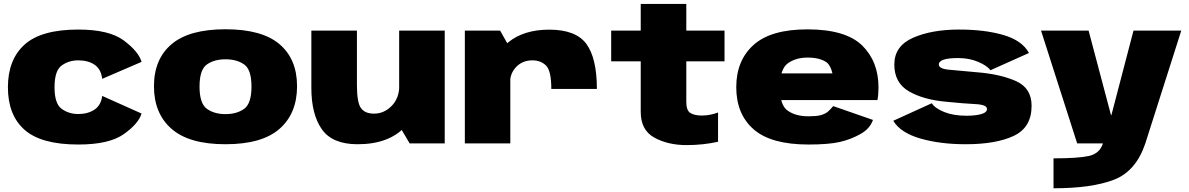

<svg xmlns="http://www.w3.org/2000/svg" viewBox="-20 -752 6238 1007"><path d="M390.5 6Q553 6 630 -49Q707 -104 722.5 -156.5L516 -249Q510 -200 475.5 -177Q441 -154 390.5 -154Q341.5 -154 303.8 -180.8Q266 -207.5 266 -294.5Q266 -381.5 303.5 -408.5Q341 -435.5 390.5 -435.5Q442 -435.5 476 -412.5Q510 -389.5 516 -338.5L722.5 -427.5Q707 -481.5 630 -539.2Q553 -597 390.5 -597Q196.5 -597 109 -518.2Q21.5 -439.5 21.5 -294.5Q21.5 -148 109 -71Q196.5 6 390.5 6Z M1162.5 4.5Q1354 4.5 1446 -76.2Q1538 -157 1538 -299.5Q1538 -442 1446 -520.2Q1354 -598.5 1162.5 -598.5Q972 -598.5 879.8 -520.2Q787.5 -442 787.5 -299.5Q787.5 -157 879.8 -76.2Q972 4.5 1162.5 4.5ZM1162.5 -153.5Q1104 -153.5 1065.2 -181.2Q1026.5 -209 1026.5 -298Q1026.5 -387 1065.2 -414Q1104 -441 1162.5 -441Q1222 -441 1260.5 -414Q1299 -387 1299 -298Q1299 -209 1260.5 -181.2Q1222 -153.5 1162.5 -153.5Z M2128.5 0H2312.5V-591.5H2073.5V-93ZM1852 -591.5H1613V-291Q1613 -152.5 1668 -74Q1723 4.5 1855.5 4.5Q2020.5 4.5 2106 -88.8Q2191.5 -182 2191.5 -259.5L2074.5 -306.5Q2074.5 -237.5 2034.5 -196.8Q1994.5 -156 1941.5 -156Q1894.5 -156 1873.2 -185Q1852 -214 1852 -305.5Z M2871.5 -285.5H3110.5Q3110.5 -446.5 3055.5 -521.5Q3000.5 -596.5 2860.5 -596.5Q2727.5 -596.5 2646 -530.2Q2564.5 -464 2564.5 -379.5L2655.5 -322.5Q2655.5 -368 2688.2 -401.8Q2721 -435.5 2772.5 -435.5Q2816.5 -435.5 2844 -408Q2871.5 -380.5 2871.5 -285.5ZM2418 0H2656.5V-496.5L2603 -591.5H2418Z M3581 9Q3667.5 9 3746 -8.5V-162Q3703.5 -146 3661 -146Q3623 -146 3601.2 -159.2Q3579.5 -172.5 3579.5 -217.5V-430.5H3780V-591.5H3579.5V-731.5H3340.5V-591.5H3185.5V-430.5H3340.5V-165Q3340.5 -69.5 3412 -30.2Q3483.5 9 3581 9Z M4220.5 6V-142Q4154.5 -142 4113 -170.5Q4070.5 -197.5 4070.5 -293.5Q4070.5 -389.5 4111.5 -419.5Q4153 -450 4215.5 -450Q4279.5 -450 4315.5 -425Q4337 -407.5 4346 -367H4050V-227H4582Q4587.5 -256 4587.5 -293.5Q4587.5 -429.5 4501.5 -514Q4414 -598 4215 -598Q4023 -598 3932.5 -516.5Q3841.5 -435 3841.5 -294.5Q3841.5 -153.5 3933 -73.5Q4024 6 4220.5 6ZM4220.5 -142V6Q4326.5 6 4385 -7.5Q4443.5 -21 4492.5 -49Q4542 -76 4558.5 -123L4350 -195.5Q4334.5 -177 4320 -164.5Q4305 -153.5 4282.5 -147.5Q4260.5 -142 4220.5 -142Z M5044.5 4.5Q5204 4.5 5297.2 -39.5Q5390.5 -83.5 5390.5 -197Q5390.5 -290.5 5308 -327Q5225.5 -363.5 5103.5 -373Q5019 -381.5 4961.5 -386Q4904 -390.5 4904 -413.5Q4904 -430.5 4929 -439Q4954 -447.5 5006 -447.5Q5063.5 -447.5 5110.5 -427.5Q5157.5 -407.5 5174.5 -383.5L5376.5 -474Q5342 -539 5244 -568Q5146 -597 5010 -597Q4866.5 -597 4768.5 -553.8Q4670.5 -510.5 4670.5 -413.5Q4670.5 -317.5 4747 -273Q4823.5 -228.5 4946 -218Q5035.5 -209 5096 -206Q5156.5 -203 5156.5 -180.5Q5156.5 -162 5126 -153.5Q5095.5 -145 5049 -145Q4980.5 -145 4932.2 -164.5Q4884 -184 4867 -210.5L4665 -118.5Q4703 -55.5 4807.2 -25.5Q4911.5 4.5 5044.5 4.5Z M5629.5 0H5987L6175.5 -591.5H5925L5809 -148H5807L5689.5 -591.5H5440ZM5505.5 235.5Q5705 235.5 5821.5 191Q5938 146.5 5987 0L5765 -0.5Q5747.5 53.5 5691.2 66Q5635 78.5 5505.5 78.5Z"/></svg>

Font: Anybody SemiExpanded Black
Style: Regular
Weight: 900
Width: 6
Version: Version 1.113;gftools[0.9.25]